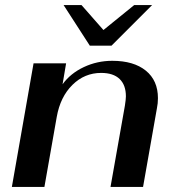

<svg xmlns="http://www.w3.org/2000/svg" viewBox="-20 -741 688 761"><path d="M113 -490H242L228 -407Q259 -450 312 -475Q365 -500 425 -500Q510 -500 558 -461Q606 -422 606 -352Q606 -331 602 -312L547 0H418L475 -322Q479 -348 479 -359Q479 -404 454 -428Q429 -452 381 -452Q315 -452 267 -404.5Q219 -357 205 -278L156 0H27ZM232 -721H303L390 -622L512 -721H583L422 -560H336Z"/></svg>

Font: Fahkwang SemiBold
Style: Italic
Weight: 600
Italic angle: -10°
Version: Version 1.000; ttfautohint (v1.6)